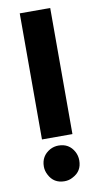

<svg xmlns="http://www.w3.org/2000/svg" viewBox="-83 -722 403 782"><g transform="rotate(-10 119.0 -331.5)"><path d="M45.9 -51.8Q45.9 -95.7 84 -117.2Q100.6 -126 119.1 -126Q163.1 -126 183.6 -87.9Q192.4 -71.3 192.4 -51.8Q192.4 -6.8 153.3 12.7Q137.7 21.5 119.1 21.5Q74.2 21.5 54.7 -17.6Q45.9 -34.2 45.9 -51.8ZM57.6 -162.1V-683.6H183.6V-162.1Z"/></g></svg>

Font: Post No Bills Colombo
Style: ExtraBold
Weight: 900
Designer: Kosala Senevirathne, Siva Puranthara, Lasantha Premarathna, Tharique Azeez
Foundry: Mooniak
Version: Version 1.220 ; ttfautohint (v1.5)